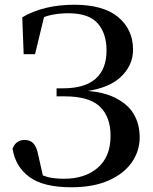

<svg xmlns="http://www.w3.org/2000/svg" viewBox="-20 -773 648 811"><path d="M281 18Q163 18 104 -25.5Q45 -69 33 -145Q40 -164 53.5 -173Q67 -182 83 -182Q107 -182 121 -167.5Q135 -153 142 -116L161 -32Q172 -28 182 -25Q211 -18 251 -18Q339 -18 393 -64.5Q447 -111 447 -199Q447 -280 401.5 -323Q356 -366 254 -366H219V-400H247Q338 -400 384 -440.5Q430 -481 430 -560Q430 -632 392.5 -674.5Q355 -717 269 -717Q228 -717 193 -709Q179 -706 166 -701L128 -544H80L74 -700Q118 -726 173.5 -739.5Q229 -753 293 -753Q417 -753 479.5 -700.5Q542 -648 542 -563Q542 -495 487 -445Q440 -403 352 -389Q420 -383 464 -361Q520 -334 545 -291Q570 -248 570 -193Q570 -135 536.5 -87Q503 -39 438.5 -10.5Q374 18 281 18Z"/></svg>

Font: Early Summer Mincho SemiBold
Style: Regular
Weight: 600
Designer: GuiWonder
Version: Version 1.002